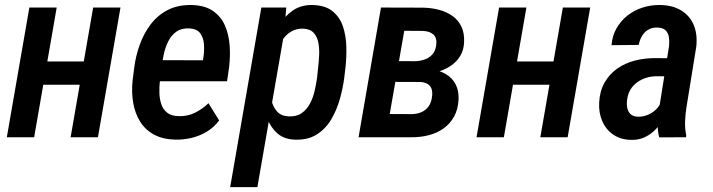

<svg xmlns="http://www.w3.org/2000/svg" viewBox="-20 -559 2902 782"><path d="M352.1 -308.6 335.4 -213.9H124.5L140.6 -308.6ZM210.9 -528.3 119.1 0H7.8L99.6 -528.3ZM470.7 -528.3 378.9 0H267.6L359.4 -528.3Z M695.8 9.8Q643.6 8.8 607.4 -10.7Q571.3 -30.3 550.5 -64Q529.8 -97.7 522.5 -140.1Q515.1 -182.6 520 -230.5L526.4 -281.2Q532.2 -330.1 549.1 -376.7Q565.9 -423.3 594.2 -460.4Q622.6 -497.6 663.8 -518.6Q705.1 -539.6 760.7 -538.6Q814.5 -537.1 847.4 -514.4Q880.4 -491.7 896.2 -455.1Q912.1 -418.5 915.3 -374Q918.5 -329.6 913.1 -285.2L904.8 -228H571.3L586.4 -314L806.6 -313.5L808.6 -326.7Q812.5 -351.6 810.8 -377.9Q809.1 -404.3 795.9 -422.9Q782.7 -441.4 751.5 -443.4Q718.8 -444.8 697.8 -429.7Q676.8 -414.6 664.6 -389.2Q652.3 -363.8 646.5 -335.2Q640.6 -306.6 637.7 -281.2L631.3 -230Q628.4 -205.6 629.2 -180.7Q629.9 -155.8 637 -134.5Q644 -113.3 660.9 -99.9Q677.7 -86.4 708.5 -85.9Q744.6 -85 774.4 -99.9Q804.2 -114.7 829.1 -138.7L872.6 -68.4Q852.1 -41 823.5 -23.4Q794.9 -5.9 762 2.2Q729 10.3 695.8 9.8Z M1136.7 -420.4 1028.3 203.1H917.5L1044.4 -528.3H1146ZM1387.2 -285.2 1382.3 -243.7Q1377 -201.2 1364.3 -156Q1351.6 -110.8 1328.9 -72.5Q1306.2 -34.2 1270 -11.2Q1233.9 11.7 1181.2 9.8Q1137.2 8.3 1110.1 -15.4Q1083 -39.1 1069.1 -75.4Q1055.2 -111.8 1051.3 -152.6Q1047.4 -193.4 1049.3 -228L1058.1 -292Q1064.9 -331.1 1078.6 -374Q1092.3 -417 1115.5 -454.8Q1138.7 -492.7 1172.9 -516.4Q1207 -540 1254.4 -538.6Q1305.7 -537.1 1335 -512.9Q1364.3 -488.8 1377 -450.7Q1389.6 -412.6 1390.6 -368.7Q1391.6 -324.7 1387.2 -285.2ZM1271.5 -243.2 1275.9 -285.6Q1278.3 -306.6 1279.8 -332.8Q1281.2 -358.9 1276.9 -383.8Q1272.5 -408.7 1257.8 -425Q1243.2 -441.4 1213.4 -442.4Q1188.5 -442.9 1168.9 -432.1Q1149.4 -421.4 1135.5 -403.3Q1121.6 -385.3 1112.5 -363.5Q1103.5 -341.8 1099.6 -320.3L1081.5 -199.7Q1080.1 -173.8 1086.4 -147.9Q1092.8 -122.1 1109.1 -104.2Q1125.5 -86.4 1155.8 -85Q1188 -83.5 1209 -98.4Q1230 -113.3 1242.7 -137.5Q1255.4 -161.6 1261.7 -189.9Q1268.1 -218.3 1271.5 -243.2Z M1690.4 -225.1 1553.2 -225.6 1567.4 -310.1 1668.9 -309.6Q1689.9 -310.1 1708.7 -316.4Q1727.5 -322.8 1740.2 -336.4Q1752.9 -350.1 1756.3 -373Q1758.8 -388.2 1756.1 -399.4Q1753.4 -410.6 1745.6 -418Q1737.8 -425.3 1726.8 -429Q1715.8 -432.6 1701.2 -433.1L1626.5 -433.6L1550.8 0H1440.4L1531.7 -528.3L1704.6 -527.8Q1738.8 -526.9 1769 -518.8Q1799.3 -510.7 1823 -493.9Q1846.7 -477.1 1859.4 -450.4Q1872.1 -423.8 1870.1 -385.7Q1868.7 -355 1855 -332Q1841.3 -309.1 1819.8 -293.7Q1798.3 -278.3 1772 -269.5Q1745.6 -260.7 1717.8 -257.8ZM1653.8 0H1478.5L1541 -94.7L1657.7 -94.2Q1679.7 -94.7 1697 -102.5Q1714.4 -110.4 1725.3 -125.2Q1736.3 -140.1 1739.3 -163.1Q1742.2 -181.6 1738.3 -195.1Q1734.4 -208.5 1722.9 -216.1Q1711.4 -223.6 1692.9 -225.1L1576.2 -225.6L1592.3 -310.1L1715.8 -309.6L1739.7 -276.4Q1772.5 -271.5 1797.6 -256.1Q1822.8 -240.7 1835.9 -215.1Q1849.1 -189.5 1847.7 -154.3Q1845.7 -113.3 1829.3 -84Q1813 -54.7 1786.6 -35.9Q1760.3 -17.1 1726.1 -8.3Q1691.9 0.5 1653.8 0Z M2265.1 -308.6 2248.5 -213.9H2037.6L2053.7 -308.6ZM2124 -528.3 2032.2 0H1920.9L2012.7 -528.3ZM2383.8 -528.3 2292 0H2180.7L2272.5 -528.3Z M2663.1 -107.4 2705.1 -372.1Q2707 -391.1 2704.3 -408Q2701.7 -424.8 2690.7 -435.5Q2679.7 -446.3 2657.2 -446.8Q2635.3 -447.3 2619.6 -437.7Q2604 -428.2 2594.5 -411.9Q2585 -395.5 2581.5 -376L2470.7 -375Q2473.6 -413.1 2491 -443.6Q2508.3 -474.1 2535.6 -495.6Q2563 -517.1 2596.9 -528.1Q2630.9 -539.1 2667.5 -538.6Q2718.8 -538.1 2753.9 -516.8Q2789.1 -495.6 2805.2 -458Q2821.3 -420.4 2815.9 -369.1L2775.9 -122.1Q2771.5 -93.8 2770.3 -65.2Q2769 -36.6 2774.9 -8.3L2774.4 0L2665 0.5Q2658.2 -25.9 2658.7 -53.2Q2659.2 -80.6 2663.1 -107.4ZM2714.8 -321.8 2702.6 -248 2654.8 -248.5Q2632.3 -248.5 2612.1 -242.2Q2591.8 -235.8 2575 -223.6Q2558.1 -211.4 2547.6 -193.8Q2537.1 -176.3 2534.2 -152.3Q2531.7 -134.8 2534.9 -119.1Q2538.1 -103.5 2548.6 -93.8Q2559.1 -84 2580.1 -83.5Q2602.1 -83.5 2622.6 -93Q2643.1 -102.5 2657.5 -119.1Q2671.9 -135.7 2675.8 -157.7L2694.8 -109.4Q2687.5 -85.4 2674.6 -63.7Q2661.6 -42 2643.3 -25.1Q2625 -8.3 2602.1 1.5Q2579.1 11.2 2552.2 10.7Q2508.3 10.3 2478 -10.5Q2447.8 -31.2 2432.9 -65.7Q2418 -100.1 2420.4 -142.1Q2422.9 -188.5 2442.4 -222.7Q2461.9 -256.8 2493.2 -279.1Q2524.4 -301.3 2564 -311.8Q2603.5 -322.3 2647 -322.3Z"/></svg>

Font: Roboto Condensed Medium
Style: Italic
Weight: 500
Italic angle: -12°
Designer: Christian Robertson
Foundry: Google
Version: Version 3.0; 2020